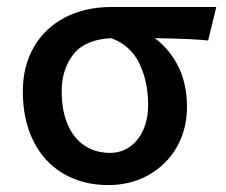

<svg xmlns="http://www.w3.org/2000/svg" viewBox="-20 -518 647 550"><path d="M423.8 -408.7Q468.3 -374.5 491.9 -325.2Q515.6 -275.9 515.6 -212.4Q515.6 -147.5 486.3 -96.4Q457 -45.4 405.5 -16.6Q354 12.2 290.5 12.2Q218.3 12.2 162.6 -20Q106.9 -52.2 76.2 -113Q45.4 -173.8 45.4 -256.3Q45.4 -327.6 76.4 -382.3Q107.4 -437 165.3 -467.5Q223.1 -498 300.3 -498H599.6L576.2 -401.9Q538.6 -406.7 423.8 -408.7ZM295.4 -80.1Q326.7 -80.1 351.6 -97.4Q376.5 -114.7 390.4 -146Q404.3 -177.2 404.3 -217.3Q404.3 -285.2 378.7 -337.2Q353 -389.2 298.3 -408.7Q223.6 -404.8 190.2 -362.3Q156.7 -319.8 156.7 -256.3Q156.7 -200.7 174.1 -160.9Q191.4 -121.1 222.7 -100.6Q253.9 -80.1 295.4 -80.1Z"/></svg>

Font: Lesson One Medium
Style: Regular
Weight: 500
Designer: But Ko, Victor Gaultney, Annie Olsen, Julie Remington, Don Collingsworth, Eric Hays, Becca Hirsbrunner
Version: Version 1.100